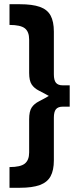

<svg xmlns="http://www.w3.org/2000/svg" viewBox="-20 -763 390 909"><path d="M277 -359H310V-258H277L220 -304Q188 -322 165 -333.5Q142 -345 130 -363Q118 -381 118 -418V-576Q118 -613 97.5 -629Q77 -645 25 -645V-743H74Q133 -743 168.5 -730.5Q204 -718 219.5 -689.5Q235 -661 235 -613V-411Q235 -383 245 -371Q255 -359 277 -359ZM220 -314 277 -359H310V-258H277Q255 -258 245 -246Q235 -234 235 -206V-4Q235 43 219.5 71.5Q204 100 168.5 113Q133 126 74 126H25V28Q77 28 97.5 11.5Q118 -5 118 -41V-198Q118 -236 130 -254Q142 -272 165 -283.5Q188 -295 220 -314Z"/></svg>

Font: Alexandria Medium
Style: Regular
Weight: 500
Designer: Mohamed Gaber
Foundry: Kief Type Foundry
Version: Version 5.100